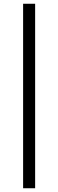

<svg xmlns="http://www.w3.org/2000/svg" viewBox="-20 -867 309 1022"><path d="M103 -847H167V135H103Z"/></svg>

Font: SpoqaHanSans-Regular
Style: Regular
Weight: 400
Designer: [Spoqa Han Sans] Dong-huui Kim \uAE40 \uB3D9 \uD718  Younghwa Kang \uAC15 \uC601 \uD654  [Noto Sans] Ryoko NISHIZUKA \u8
Foundry: Spoqa (http://www.spoqa-han-sans.com)
Version: Version 2.000